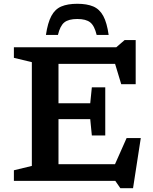

<svg xmlns="http://www.w3.org/2000/svg" viewBox="-20 -957 808 1016"><path d="M53.5 0V-56L148.5 -79V-628L53.5 -651V-707H595.5L639.5 -745H698V-511.5H621.5L589 -619H289.5V-410.5H457.5L466 -495H537V-240H466L457.5 -326.5H289.5V-88H588.5L650 -226.5H725L684 39H617L590 0ZM389 -856.5Q343 -856.5 320.5 -838.5Q298 -820.5 286.5 -772H223Q232.5 -836.5 251.8 -872.5Q271 -908.5 304.5 -922.8Q338 -937 389 -937Q440 -937 473.5 -922.8Q507 -908.5 526.5 -872.5Q546 -836.5 555 -772H491.5Q480 -820.5 457.5 -838.5Q435 -856.5 389 -856.5Z"/></svg>

Font: Newsreader Caption Medium
Style: Regular
Weight: 500
Designer: Hugues Gentile
Foundry: Production Type
Version: Version 1.001